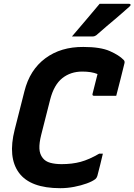

<svg xmlns="http://www.w3.org/2000/svg" viewBox="-20 -966 704 1006"><path d="M296 20Q139 20 79.5 -60.5Q20 -141 57 -287L108 -488Q136 -600 217.5 -660.5Q299 -721 417 -720Q506 -720 555 -698.5Q604 -677 628 -652Q635 -645 632 -634Q623 -598 611.5 -551.5Q600 -505 589 -464H473Q462 -464 465 -475Q471 -497 476.5 -520.5Q482 -544 491 -578Q460 -591 411 -591Q350 -591 306.5 -556.5Q263 -522 243 -445L196 -260Q185 -216 186.5 -187Q188 -158 204 -138Q218 -120 243.5 -113Q269 -106 303 -106Q358 -106 402.5 -118Q447 -130 500 -161H519Q512 -130 505 -102.5Q498 -75 490 -44Q487 -34 480 -28Q465 -16 435 -5Q405 6 368.5 13Q332 20 296 20ZM502 -946H657Q663 -946 664 -941.5Q665 -937 659 -932Q635 -911 617 -895Q599 -879 581 -864Q563 -849 540 -829.5Q517 -810 484 -781Q481 -779 476.5 -777Q472 -775 466 -775H357Q395 -820 429.5 -860Q464 -900 502 -946Z"/></svg>

Font: Recursive Sn Lnr St
Style: Bold Italic
Weight: 700
Italic angle: -15°
Version: Version 1.079;hotconv 1.0.112;makeotfexe 2.5.65598; ttfautoh